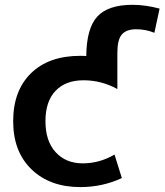

<svg xmlns="http://www.w3.org/2000/svg" viewBox="-20 -760 677 790"><path d="M310.5 -530.3Q326.2 -530.3 335 -529.3Q335.9 -643.6 380.4 -691.9Q424.8 -740.2 525.4 -740.2Q578.1 -740.2 636.7 -724.6L615.2 -625Q580.1 -639.6 540 -639.6Q500 -639.6 481.4 -618.2Q462.9 -596.7 462.9 -543V-393.6Q397.5 -429.7 323.7 -429.7Q250 -429.7 208.5 -386.2Q167 -342.8 167 -261.2Q167 -179.7 209 -133.8Q251 -87.9 320.3 -87.9Q389.6 -87.9 451.2 -124L481.4 -27.3Q401.4 9.8 310.5 9.8Q185.5 9.8 109.9 -63Q34.2 -135.7 34.2 -261.2Q34.2 -386.7 107.4 -458.5Q180.7 -530.3 310.5 -530.3Z"/></svg>

Font: GenEi M Gothic v2 Bold
Style: Regular
Weight: 700
Version: Version 2.0